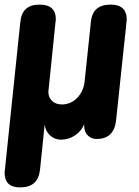

<svg xmlns="http://www.w3.org/2000/svg" viewBox="-62 -603 605 833"><path d="M25.9 -504.9Q29.3 -544.9 50 -564Q70.8 -583 109.9 -583Q180.2 -583 180.2 -519Q180.2 -518.1 178.7 -506.3Q169.4 -416 147.9 -205.1Q147.9 -180.2 164.1 -165Q180.2 -149.9 206.1 -149.9Q245.6 -149.9 273.2 -178.7Q300.8 -207.5 305.2 -250L332 -504.9Q335.4 -544.9 356.7 -564Q377.9 -583 418 -583Q487.8 -583 487.8 -518.1Q487.8 -516.1 483.4 -473.6Q479 -434.6 475.6 -401.1Q472.2 -367.7 462.6 -278.8Q453.1 -189.9 441.9 -83Q433.6 0 356.9 0Q335 0 319.1 -15.1Q303.2 -30.3 303.2 -58.1V-64Q291 -33.7 263.2 -15.4Q235.4 2.9 202.1 2.9Q174.3 2.9 154.5 -16.1Q134.8 -35.2 131.8 -63L111.8 131.8Q107.4 171.9 86.2 190.9Q64.9 210 24.9 210Q-42 210 -42 146Q-42 143.6 -34.2 70.8Q-9.3 -168.5 25.9 -504.9Z"/></svg>

Font: BPreplay
Style: Bold Italic
Weight: 700
Italic angle: -6°
Designer: Magenta/George Triantafyllakos
Foundry: Magenta/George Triantafyllakos
Version: Version 1.00